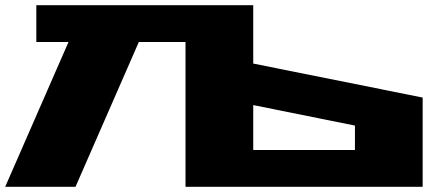

<svg xmlns="http://www.w3.org/2000/svg" viewBox="-20 -720 1699 740"><path d="M0 0 244 -558H120V-700H956V-475L1609 -344V0H695V-558H515L271 0ZM956 -142H1348V-236L956 -315Z"/></svg>

Font: Stalin One
Style: Regular
Weight: 400
Designer: Jovanny Lemonad
Foundry: Alexey Maslov, Jovanny Lemonad
Version: Version 3.002; ttfautohint (v0.91) -l 8 -r 50 -G 200 -x 0 -w